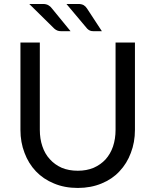

<svg xmlns="http://www.w3.org/2000/svg" viewBox="-20 -929 775 958"><path d="M368.2 -77.1Q412.1 -77.1 447.3 -91.8Q482.4 -107.4 506.8 -133.8Q531.2 -161.1 543.9 -198.2Q556.6 -236.3 556.6 -281.2Q556.6 -425.8 556.6 -716.8Q581.1 -716.8 653.3 -716.8Q653.3 -607.4 653.3 -281.2Q653.3 -218.8 632.8 -166Q613.3 -113.3 576.2 -74.2Q540 -35.2 487.3 -13.7Q433.6 8.8 368.2 8.8Q301.8 8.8 249 -13.7Q196.3 -35.2 159.2 -74.2Q122.1 -113.3 102.5 -166Q82 -218.8 82 -281.2Q82 -425.8 82 -716.8Q106.4 -716.8 178.7 -716.8Q178.7 -607.4 178.7 -281.2Q178.7 -236.3 191.4 -199.2Q204.1 -161.1 228.5 -134.8Q252.9 -107.4 288.1 -91.8Q323.2 -77.1 368.2 -77.1ZM371.1 -909.2Q386.7 -909.2 397.5 -903.3Q407.2 -897.5 414.1 -886.7Q439.5 -848.6 488.3 -773.4Q477.5 -773.4 445.3 -773.4Q435.5 -773.4 428.7 -776.4Q421.9 -779.3 415 -786.1Q380.9 -827.1 311.5 -909.2Q327.1 -909.2 371.1 -909.2ZM194.3 -909.2Q210 -909.2 220.7 -903.3Q231.4 -897.5 239.3 -886.7Q270.5 -848.6 332 -773.4Q320.3 -773.4 284.2 -773.4Q274.4 -773.4 266.6 -776.4Q258.8 -779.3 251 -786.1Q209 -827.1 126 -909.2Q142.6 -909.2 194.3 -909.2Z"/></svg>

Font: Lato
Style: Regular
Weight: 400
Designer: Lukasz Dziedzic with Adam Twardoch and Botio Nikoltchev
Version: Version 2.015; 2015-08-06; http://www.latofonts.com/